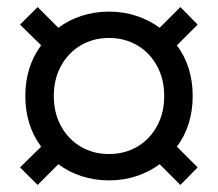

<svg xmlns="http://www.w3.org/2000/svg" viewBox="-20 -573 620 546"><path d="M87 -47 37 -97 97 -156Q75 -185 63.5 -221.5Q52 -258 52 -300Q52 -342 63.5 -378.5Q75 -415 97 -444L37 -503L87 -553L146 -494Q175 -516 212 -528Q249 -540 290 -540Q331 -540 367.5 -528Q404 -516 434 -494L493 -553L542 -503L483 -444Q505 -415 516.5 -378.5Q528 -342 528 -300Q528 -258 516.5 -221.5Q505 -185 483 -156L542 -97L493 -47L434 -106Q404 -84 367.5 -72Q331 -60 290 -60Q249 -60 212 -72Q175 -84 146 -106ZM133 -300Q133 -252 153.5 -214.5Q174 -177 209.5 -156Q245 -135 290 -135Q335 -135 370.5 -156Q406 -177 426.5 -214.5Q447 -252 447 -300Q447 -348 426.5 -385.5Q406 -423 370.5 -444Q335 -465 290 -465Q245 -465 209.5 -444Q174 -423 153.5 -385.5Q133 -348 133 -300Z"/></svg>

Font: Jost
Style: Regular
Weight: 400
Version: Version 3.500